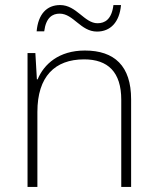

<svg xmlns="http://www.w3.org/2000/svg" viewBox="-20 -740 622 760"><path d="M125 -616H155C162 -671 188 -686 216 -686C271 -686 299 -615 364 -615C417 -615 453 -652 459 -720H429C422 -663 395 -648 366 -648C314 -648 283 -720 218 -720C165 -720 131 -684 125 -616ZM316 -540C213 -540 154 -486 129 -426H126L120 -530H89V0H128V-297C128 -437 197 -505 313 -505C407 -505 460 -455 460 -345V0H499V-347C499 -479 433 -540 316 -540Z"/></svg>

Font: Noto Sans Myanmar UI ExtraLight
Style: Regular
Weight: 200
Designer: Monotype Design Team
Foundry: Monotype Imaging Inc.
Version: Version 2.103